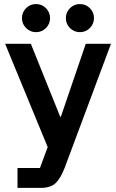

<svg xmlns="http://www.w3.org/2000/svg" viewBox="-20 -713 564 933"><path d="M65 200V103.3H174.2L211.7 1.7L5 -500H130L272.5 -145.8H275.8L396.7 -500H519.2L332.5 0L294.2 102.5Q275.8 150.8 251.7 175.4Q227.5 200 177.5 200ZM368.3 -556.7Q340 -556.7 320 -576.7Q300 -596.7 300 -625Q300 -653.3 320 -673.3Q340 -693.3 368.3 -693.3Q396.7 -693.3 416.7 -673.3Q436.7 -653.3 436.7 -625Q436.7 -596.7 416.7 -576.7Q396.7 -556.7 368.3 -556.7ZM155 -556.7Q126.7 -556.7 106.7 -576.7Q86.7 -596.7 86.7 -625Q86.7 -653.3 106.7 -673.3Q126.7 -693.3 155 -693.3Q183.3 -693.3 203.3 -673.3Q223.3 -653.3 223.3 -625Q223.3 -596.7 203.3 -576.7Q183.3 -556.7 155 -556.7Z"/></svg>

Font: Funnel Sans Light SemiBold
Style: Regular
Weight: 600
Version: Version 1.000